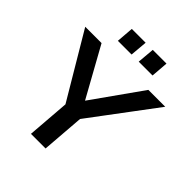

<svg xmlns="http://www.w3.org/2000/svg" viewBox="-248 -1053 1198 1198"><g transform="rotate(45 351.0 -454.0)"><path d="M231 0 256 -320 277 -242 -2 -712H142L336 -362H307L555 -712H704L352 -242L385 -320L360 0ZM398 -908H519L510 -794H388ZM213 -908H335L325 -794H204Z"/></g></svg>

Font: Muli
Style: Bold Italic
Weight: 700
Italic angle: -4.541°
Designer: Vernon Adams
Foundry: Vernon Adams
Version: Version 2.100; ttfautohint (v1.8.1.43-b0c9)